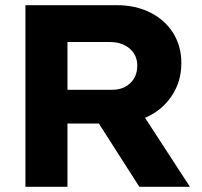

<svg xmlns="http://www.w3.org/2000/svg" viewBox="-20 -720 777 740"><path d="M78 -700H430Q503 -700 559.5 -671.5Q616 -643 647.5 -592.5Q679 -542 679 -477Q679 -405 641 -349Q603 -293 539 -266L712 0H517L361 -244H240V0H78ZM509 -467Q509 -508 479.5 -533Q450 -558 404 -558H240V-374H413Q455 -374 482 -399.5Q509 -425 509 -467Z"/></svg>

Font: Lexend Exa HM Xlight
Style: Bold
Weight: 700
Designer: Bonnie Shaver-Troup, Thomas Jockin, Octavio Pardo
Foundry: Lexend
Version: Version 1.091